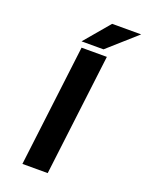

<svg xmlns="http://www.w3.org/2000/svg" viewBox="-153 -895 739 970"><g transform="rotate(20 216.5 -410.0)"><path d="M309 -654H173L93 0H229ZM162 -684H280L433 -820H277Z"/></g></svg>

Font: Falling Sky
Style: SeBdObl
Weight: 600
Designer: Paul D. Hunt
Foundry: Adobe Systems Incorporated
Version: Version 1.02